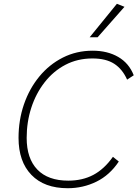

<svg xmlns="http://www.w3.org/2000/svg" viewBox="-20 -988 727 1015"><path d="M608 -134Q560 -62 489.5 -27.5Q419 7 338 7Q214 7 146 -63.5Q78 -134 78 -259Q78 -353 106.5 -436Q135 -519 187.5 -583Q240 -647 312 -683.5Q384 -720 470 -720Q548 -720 605 -687Q662 -654 687 -590L652 -567Q627 -623 583.5 -651Q540 -679 469 -679Q390 -679 326 -645.5Q262 -612 216 -553Q170 -494 145.5 -418.5Q121 -343 121 -259Q121 -150 177.5 -91.5Q234 -33 341 -33Q416 -33 473.5 -63.5Q531 -94 577 -159ZM454 -791 598 -968 638 -952 496 -791Z"/></svg>

Font: Livvic ExtraLight
Style: Italic
Weight: 275
Italic angle: -10°
Designer: Jacques Le Bailly, Baron von Fonthausen
Version: Version 1.001; ttfautohint (v1.8.2)